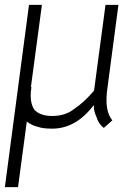

<svg xmlns="http://www.w3.org/2000/svg" viewBox="-28 -518 575 788"><path d="M144 -498 99 -162 101 -160Q98 -141 98 -125Q98 -91 112 -69Q135 -42 187 -42Q241 -42 278 -72Q317 -98 358 -146L405 -498H458L411 -142Q409 -118 409 -107Q409 -54 433 -24L398 7Q375 -11 368 -38Q356 -63 357 -87Q284 10 186 10Q146 10 126 2Q103 -3 82 -19L46 250H-8L91 -498Z"/></svg>

Font: Bellota Text
Style: Italic
Weight: 400
Italic angle: -7.5°
Designer: Kemie Guaida
Foundry: Kemie Guaida
Version: Version 4.001